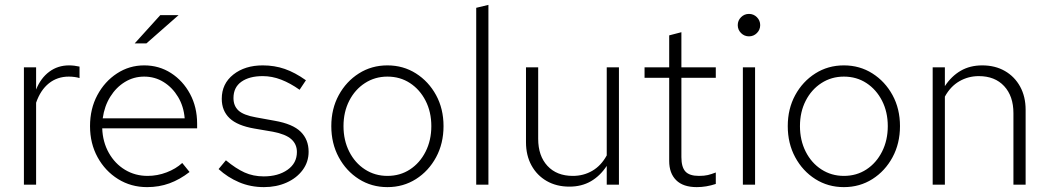

<svg xmlns="http://www.w3.org/2000/svg" viewBox="-20 -757 4300 787"><path d="M78 0V-481H128V-390Q147 -437 182 -463Q217 -489 263 -489Q284 -489 306 -484V-437Q297 -440 285 -441.5Q273 -443 262 -443Q215 -443 180.5 -415.5Q146 -388 128 -336V0Z M583 10Q517 10 464 -23Q411 -56 380 -112.5Q349 -169 349 -240Q349 -311 379 -367Q409 -423 459.5 -456Q510 -489 571 -489Q632 -489 681 -457.5Q730 -426 759 -372Q788 -318 788 -250V-231H399Q401 -175 426 -130.5Q451 -86 492.5 -61Q534 -36 585 -36Q625 -36 663 -50.5Q701 -65 727 -89L757 -52Q717 -21 674.5 -5.5Q632 10 583 10ZM401 -272H737Q733 -321 710 -359.5Q687 -398 651 -420.5Q615 -443 571 -443Q528 -443 492 -421Q456 -399 432 -360.5Q408 -322 401 -272ZM532 -579 637 -695H712L580 -579Z M1062 10Q1007 10 960 -10Q913 -30 876 -64L906 -100Q947 -66 982.5 -50Q1018 -34 1061 -34Q1120 -34 1158.5 -61Q1197 -88 1197 -134Q1197 -166 1174 -186.5Q1151 -207 1099 -217L1023 -230Q953 -242 921 -272.5Q889 -303 889 -352Q889 -414 936.5 -451.5Q984 -489 1057 -489Q1105 -489 1147 -474.5Q1189 -460 1234 -428L1208 -389Q1170 -416 1132.5 -430.5Q1095 -445 1057 -445Q1002 -445 969.5 -422Q937 -399 937 -355Q937 -323 957.5 -304Q978 -285 1029 -276L1106 -262Q1180 -249 1212.5 -217Q1245 -185 1245 -135Q1245 -93 1220.5 -60Q1196 -27 1154.5 -8.5Q1113 10 1062 10Z M1568 10Q1503 10 1451 -23Q1399 -56 1368.5 -112.5Q1338 -169 1338 -240Q1338 -311 1368.5 -367Q1399 -423 1451 -456Q1503 -489 1568 -489Q1633 -489 1685 -456Q1737 -423 1767.5 -367Q1798 -311 1798 -240Q1798 -169 1767.5 -112.5Q1737 -56 1685 -23Q1633 10 1568 10ZM1568 -36Q1620 -36 1660.5 -62.5Q1701 -89 1724.5 -135.5Q1748 -182 1748 -240Q1748 -298 1724.5 -344Q1701 -390 1660.5 -416.5Q1620 -443 1568 -443Q1517 -443 1476 -416.5Q1435 -390 1411.5 -344Q1388 -298 1388 -240Q1388 -182 1411.5 -135.5Q1435 -89 1476 -62.5Q1517 -36 1568 -36Z M1932 0V-725L1982 -737V0Z M2314 8Q2261 8 2221 -15Q2181 -38 2158.5 -79Q2136 -120 2136 -174V-481H2186V-188Q2186 -118 2224 -77Q2262 -36 2328 -36Q2372 -36 2408 -57Q2444 -78 2467 -120V-481H2517V0H2467V-77Q2440 -36 2402 -14Q2364 8 2314 8Z M2836 10Q2780 10 2751.5 -18.5Q2723 -47 2723 -97V-438H2622V-481H2723V-612L2773 -625V-481H2914V-438H2773V-113Q2773 -72 2789.5 -54Q2806 -36 2845 -36Q2867 -36 2881.5 -39.5Q2896 -43 2914 -50V-3Q2875 10 2836 10Z M3050 -608Q3031 -608 3017.5 -621.5Q3004 -635 3004 -654Q3004 -673 3017.5 -686.5Q3031 -700 3050 -700Q3069 -700 3082.5 -686.5Q3096 -673 3096 -654Q3096 -635 3082.5 -621.5Q3069 -608 3050 -608ZM3025 0V-481H3075V0Z M3439 10Q3374 10 3322 -23Q3270 -56 3239.5 -112.5Q3209 -169 3209 -240Q3209 -311 3239.5 -367Q3270 -423 3322 -456Q3374 -489 3439 -489Q3504 -489 3556 -456Q3608 -423 3638.5 -367Q3669 -311 3669 -240Q3669 -169 3638.5 -112.5Q3608 -56 3556 -23Q3504 10 3439 10ZM3439 -36Q3491 -36 3531.5 -62.5Q3572 -89 3595.5 -135.5Q3619 -182 3619 -240Q3619 -298 3595.5 -344Q3572 -390 3531.5 -416.5Q3491 -443 3439 -443Q3388 -443 3347 -416.5Q3306 -390 3282.5 -344Q3259 -298 3259 -240Q3259 -182 3282.5 -135.5Q3306 -89 3347 -62.5Q3388 -36 3439 -36Z M3803 0V-481H3853V-404Q3880 -445 3918 -467Q3956 -489 4006 -489Q4059 -489 4099 -466Q4139 -443 4161.5 -402Q4184 -361 4184 -307V0H4134V-293Q4134 -363 4096 -404Q4058 -445 3992 -445Q3949 -445 3912.5 -424Q3876 -403 3853 -361V0Z"/></svg>

Font: Red Hat Text Light
Style: Regular
Weight: 300
Designer: Pentagram, MCKL
Foundry: Pentagram, MCKL
Version: Version 1.023; ttfautohint (v1.8.3)